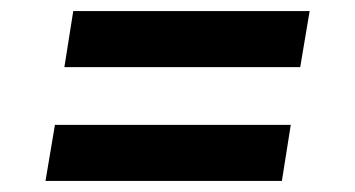

<svg xmlns="http://www.w3.org/2000/svg" viewBox="-20 -513 640 346"><path d="M96 -392 112 -493H538L521 -392ZM62 -187 79 -288H504L488 -187Z"/></svg>

Font: Iosevka Curly Slab ExObl
Style: Bold
Weight: 700
Width: 7
Italic angle: -9°
Monospace: yes
Designer: Belleve Invis
Foundry: Belleve Invis
Version: Version 11.0.0; ttfautohint (v1.8.3)